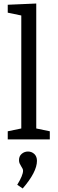

<svg xmlns="http://www.w3.org/2000/svg" viewBox="-20 -792 327 1091"><path d="M186 -772V-62L263 -46V0H24V-46L101 -62V-704L24 -720V-765ZM78 258Q111 204 111 178Q111 172 108 166Q105 160 101 154Q95 144 91.5 136.5Q88 129 88 118Q88 95 103.5 82Q119 69 139 69Q160 69 175 83Q190 97 190 122Q190 185 109 279Z"/></svg>

Font: Bitter Pro
Style: Regular
Weight: 400
Designer: Sol Matas, and Bitter project Authors
Foundry: Sol Matas
Version: Version 1.010